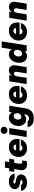

<svg xmlns="http://www.w3.org/2000/svg" viewBox="2372 -3202 1045 5830"><g transform="rotate(-90 2895.0 -287.5)"><path d="M14 -175H192Q199 -154 221.5 -139.5Q244 -125 281 -125Q313 -125 327 -136Q341 -147 341 -162Q341 -186 303 -193L227 -206Q153 -219 109.5 -258.5Q66 -298 66 -360Q66 -410 94.5 -451Q123 -492 176.5 -516Q230 -540 302 -540Q409 -540 467.5 -489.5Q526 -439 539 -367H367Q361 -383 342.5 -394.5Q324 -406 293 -406Q264 -406 249.5 -395.5Q235 -385 235 -370Q235 -344 284 -336L346 -326Q429 -311 471 -270Q513 -229 513 -170Q513 -120 484 -79Q455 -38 399.5 -14Q344 10 267 10Q149 10 86.5 -44Q24 -98 14 -175Z M865 -380 837 -204Q836 -198 836 -187Q836 -135 901 -135Q921 -135 939 -140L917 0Q874 10 825 10Q724 10 683 -37.5Q642 -85 642 -153Q642 -177 647 -202L675 -380H589L613 -530H699L719 -660H910L889 -530H988L964 -380Z M1042 -244Q1042 -319 1077 -387Q1112 -455 1180.5 -497.5Q1249 -540 1345 -540Q1427 -540 1482.5 -506.5Q1538 -473 1565 -416.5Q1592 -360 1592 -291Q1592 -268 1589 -245L1586 -217H1230Q1232 -176 1255 -151.5Q1278 -127 1317 -127Q1347 -127 1368 -141.5Q1389 -156 1399 -177H1576Q1552 -99 1484 -44.5Q1416 10 1307 10Q1220 10 1160 -25.5Q1100 -61 1071 -118.5Q1042 -176 1042 -244ZM1418 -322Q1421 -359 1400 -381.5Q1379 -404 1339 -404Q1302 -404 1275.5 -382Q1249 -360 1241 -322Z M1743 -686Q1743 -730 1774 -760Q1805 -790 1852 -790Q1899 -790 1930 -760Q1961 -730 1961 -686Q1961 -643 1930 -613Q1899 -583 1852 -583Q1805 -583 1774 -613Q1743 -643 1743 -686ZM1837 0H1647L1732 -530H1922Z M1952 27H2135Q2140 45 2159.5 58Q2179 71 2214 71Q2261 71 2292 44.5Q2323 18 2330 -31L2338 -83H2330Q2325 -74 2308.5 -58.5Q2292 -43 2262 -29.5Q2232 -16 2191 -16Q2123 -16 2076.5 -48Q2030 -80 2006.5 -133Q1983 -186 1983 -248Q1983 -320 2013.5 -387.5Q2044 -455 2102 -497.5Q2160 -540 2238 -540Q2288 -540 2320.5 -522Q2353 -504 2363 -491Q2373 -478 2389 -453H2397L2410 -530H2599L2518 -22Q2500 87 2424.5 151Q2349 215 2210 215Q2123 215 2066.5 188.5Q2010 162 1982.5 119.5Q1955 77 1952 27ZM2373 -293Q2373 -336 2350.5 -366Q2328 -396 2286 -396Q2253 -396 2228.5 -376.5Q2204 -357 2191 -326.5Q2178 -296 2178 -263Q2178 -220 2200 -190.5Q2222 -161 2264 -161Q2297 -161 2322 -180.5Q2347 -200 2360 -230Q2373 -260 2373 -293Z M2651 -244Q2651 -319 2686 -387Q2721 -455 2789.5 -497.5Q2858 -540 2954 -540Q3036 -540 3091.5 -506.5Q3147 -473 3174 -416.5Q3201 -360 3201 -291Q3201 -268 3198 -245L3195 -217H2839Q2841 -176 2864 -151.5Q2887 -127 2926 -127Q2956 -127 2977 -141.5Q2998 -156 3008 -177H3185Q3161 -99 3093 -44.5Q3025 10 2916 10Q2829 10 2769 -25.5Q2709 -61 2680 -118.5Q2651 -176 2651 -244ZM3027 -322Q3030 -359 3009 -381.5Q2988 -404 2948 -404Q2911 -404 2884.5 -382Q2858 -360 2850 -322Z M3256 0 3340 -530H3530L3518 -455H3523Q3536 -475 3549 -490Q3562 -505 3594.5 -522.5Q3627 -540 3674 -540Q3749 -540 3788.5 -495Q3828 -450 3828 -381Q3828 -362 3825 -341L3771 0H3581L3629 -302Q3631 -316 3631 -324Q3631 -352 3617 -369.5Q3603 -387 3575 -387Q3540 -387 3520 -363Q3500 -339 3494 -302L3446 0Z M3902 -226Q3902 -302 3933 -375Q3964 -448 4022.5 -494Q4081 -540 4160 -540Q4215 -540 4252.5 -517.5Q4290 -495 4306 -462H4314L4362 -760H4552L4433 0H4243L4252 -58H4244Q4227 -30 4190.5 -10Q4154 10 4102 10Q4037 10 3992 -22.5Q3947 -55 3924.5 -109Q3902 -163 3902 -226ZM4296 -285Q4296 -329 4274 -359Q4252 -389 4210 -389Q4175 -389 4148.5 -367.5Q4122 -346 4108 -312.5Q4094 -279 4094 -244Q4094 -200 4116 -170.5Q4138 -141 4180 -141Q4215 -141 4241.5 -162.5Q4268 -184 4282 -217.5Q4296 -251 4296 -285Z M4578 -244Q4578 -319 4613 -387Q4648 -455 4716.5 -497.5Q4785 -540 4881 -540Q4963 -540 5018.5 -506.5Q5074 -473 5101 -416.5Q5128 -360 5128 -291Q5128 -268 5125 -245L5122 -217H4766Q4768 -176 4791 -151.5Q4814 -127 4853 -127Q4883 -127 4904 -141.5Q4925 -156 4935 -177H5112Q5088 -99 5020 -44.5Q4952 10 4843 10Q4756 10 4696 -25.5Q4636 -61 4607 -118.5Q4578 -176 4578 -244ZM4954 -322Q4957 -359 4936 -381.5Q4915 -404 4875 -404Q4838 -404 4811.5 -382Q4785 -360 4777 -322Z M5183 0 5267 -530H5457L5445 -455H5450Q5463 -475 5476 -490Q5489 -505 5521.5 -522.5Q5554 -540 5601 -540Q5676 -540 5715.5 -495Q5755 -450 5755 -381Q5755 -362 5752 -341L5698 0H5508L5556 -302Q5558 -316 5558 -324Q5558 -352 5544 -369.5Q5530 -387 5502 -387Q5467 -387 5447 -363Q5427 -339 5421 -302L5373 0Z"/></g></svg>

Font: Be Vietnam Black
Style: Italic
Weight: 900
Italic angle: -9°
Designer: Lam Bao; Tony Le; Vietanh Nguyen
Foundry: Yellow Type Foundry
Version: Version 5.000